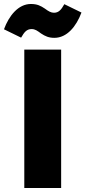

<svg xmlns="http://www.w3.org/2000/svg" viewBox="-68 -944 429 964"><path d="M205 -754C268 -754 315 -811 341 -881L255 -923C239 -894 226 -880 203 -880C188 -880 176 -887 157 -901C136 -915 119 -924 87 -924C24 -924 -23 -865 -48 -797L38 -755C54 -783 66 -798 91 -798C108 -798 119 -790 138 -776C159 -762 177 -754 205 -754ZM239 -695H54V0H239Z"/></svg>

Font: Fira Sans ExtraBold
Style: Regular
Weight: 800
Designer: bBox Type GmbH & Carrois Corporate GbR & Edenspiekermann AG
Foundry: bBox Type GmbH & Carrois Corporate GbR & Edenspiekermann AG
Version: Version 4.300;PS 004.300;hotconv 1.0.88;makeotf.lib2.5.64775